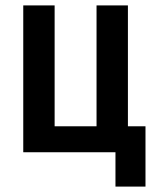

<svg xmlns="http://www.w3.org/2000/svg" viewBox="-20 -563 569 710"><path d="M407 127V0H66V-543H182V-96H337V-543H453V-96H518V127Z"/></svg>

Font: Noto Sans Condensed SemiBold
Style: Regular
Weight: 600
Width: 3
Designer: Monotype Design Team
Foundry: Monotype Imaging Inc.
Version: Version 2.013; ttfautohint (v1.8.4.7-5d5b)